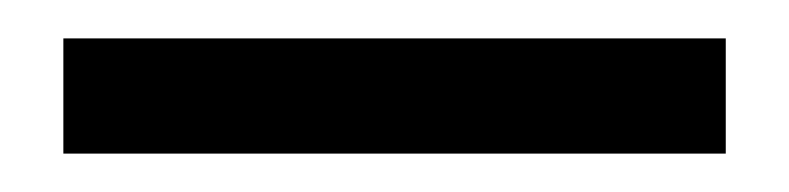

<svg xmlns="http://www.w3.org/2000/svg" viewBox="-20 -724 411 100"><path d="M13 -704H358V-644H13Z"/></svg>

Font: Albert Sans
Style: Regular
Weight: 400
Designer: Andreas Rasmussen
Foundry: a.Foundry
Version: Version 1.025